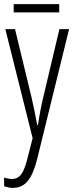

<svg xmlns="http://www.w3.org/2000/svg" viewBox="-21 -671 360 931"><path d="M45.4 -650.9H266.1V-610.8H45.4ZM137.2 -1 4.9 -529.8H51.8L131.8 -199.2Q146.5 -136.2 159.2 -64.9H163.1Q173.3 -134.8 189 -200.2L267.1 -529.8H314L159.2 100.1Q142.1 170.4 114.7 205.1Q86.9 240.2 41 240.2Q22.9 240.2 -1 231.9V189.9Q19.5 196.8 37.1 196.8Q66.4 196.8 83.5 171.9Q100.6 146.5 113.8 90.8Z"/></svg>

Font: Germano
Style: Regular
Weight: 300
Width: 3
Foundry: Ascender Corporation
Version: Version 1.10; ttfautohint (v1.5)